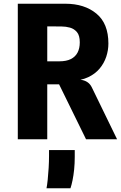

<svg xmlns="http://www.w3.org/2000/svg" viewBox="-20 -747 648 1030"><path d="M441.5 0 297 -294.5H224.5L191.5 -302L205.5 -402V-418H297.5Q336 -418 360.2 -430.2Q384.5 -442.5 396.2 -465.2Q408 -488 408 -520Q408 -556.5 393 -574.5Q378 -592.5 355.5 -598.8Q333 -605 309.5 -605L233 -605.5L197 -667L191 -727Q209.5 -727 229.5 -727Q249.5 -727 274 -727Q298.5 -727 330.5 -727Q433 -727 497.2 -674Q561.5 -621 561.5 -513.5Q561.5 -477.5 550 -442.8Q538.5 -408 514.5 -379.2Q490.5 -350.5 452.8 -332.8Q415 -315 363 -313L384 -321Q405 -321 421.8 -317.5Q438.5 -314 451.5 -304.5Q464.5 -295 473 -277.5L608 0ZM75.5 0V-727H233.5V0ZM229.5 263Q233 245.5 236 216.5Q239 187.5 241 153.8Q243 120 243 89.5V58H381V94.5Q381 130 377.8 162Q374.5 194 369.2 219.8Q364 245.5 358 263Z"/></svg>

Font: Spline Sans Mono
Style: Bold
Weight: 700
Designer: Eben Sorkin, Mirko Velimirovic
Foundry: Sorkin Type
Version: Version 1.004